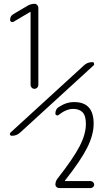

<svg xmlns="http://www.w3.org/2000/svg" viewBox="-20 -750 540 990"><path d="M265.6 202.1Q265.6 184.6 277.3 169.9Q358.4 66.4 390.6 3.9Q422.9 -58.6 422.9 -110.4Q422.9 -153.3 405.8 -170.9Q388.7 -188.5 357.4 -188.5Q321.3 -188.5 282.2 -157.2Q277.3 -153.3 271.5 -155.8Q265.6 -158.2 265.6 -164.1Q265.6 -187.5 283.2 -198.2Q323.2 -224.6 363.3 -223.6Q462.9 -223.6 462.9 -112.3Q462.9 -54.7 429.2 12.2Q395.5 79.1 314.5 181.6V182.6V183.6H447.3Q454.1 183.6 460 189.5Q465.8 195.3 465.8 202.1Q465.8 209 460 214.4Q454.1 219.7 447.3 219.7H285.2Q277.3 219.7 271.5 214.4Q265.6 209 265.6 202.1ZM137.7 -311.5V-686.5L136.7 -688.5H135.7L49.8 -637.7Q43 -634.8 37.6 -637.7Q32.2 -640.6 32.2 -648.4Q32.2 -668 49.8 -677.7L121.1 -719.7Q135.7 -729.5 158.2 -730.5Q166 -730.5 171.9 -724.1Q177.7 -717.8 177.7 -710V-311.5Q177.7 -303.7 171.9 -297.9Q166 -292 157.7 -292Q149.4 -292 143.6 -297.9Q137.7 -303.7 137.7 -311.5ZM41 -49.8Q34.2 -49.8 31.7 -55.7Q29.3 -61.5 35.2 -67.4L413.1 -413.1Q430.7 -429.7 457 -429.7Q462.9 -429.7 464.8 -423.3Q466.8 -417 462.9 -413.1L85 -67.4Q66.4 -49.8 41 -49.8Z"/></svg>

Font: Rounded-X Mgen+ 2m light
Style: Regular
Weight: 200
Designer: [Source Han Sans]
Ryoko NISHIZUKA  (kana & ideographs); Paul D. Hunt (Latin, Greek & Cyrillic); Wenlong ZHANG  (bopomofo
Version: Version 1.059.20150602